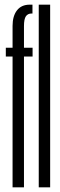

<svg xmlns="http://www.w3.org/2000/svg" viewBox="-20 -805 256 825"><path d="M34 0H83V-562H120V-600H83V-693Q83 -723 91.2 -735Q99.5 -747 116 -747H119.5V-785H108Q72 -785 53 -760.5Q34 -736 34 -694V-600H5V-562H34ZM146.5 0H195.5V-785H146.5Z"/></svg>

Font: Anybody UltraCondensed Light
Style: Regular
Weight: 300
Width: 1
Version: Version 1.113;gftools[0.9.25]